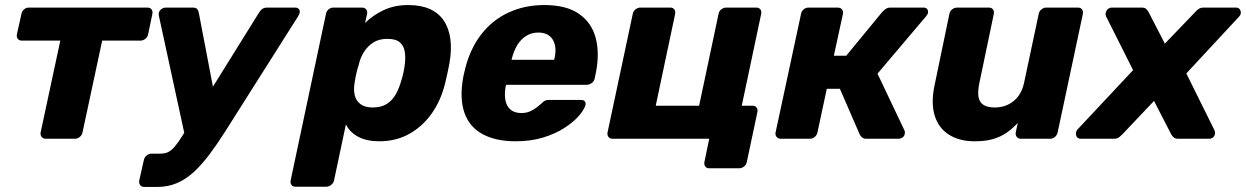

<svg xmlns="http://www.w3.org/2000/svg" viewBox="-20 -550 4938 761"><path d="M161 0Q151 0 145 -7.5Q139 -15 141 -25L219 -389H67Q56 -389 50.5 -396Q45 -403 47 -414L65 -495Q67 -506 75.5 -513Q84 -520 94 -520H564Q575 -520 580.5 -513Q586 -506 584 -495L567 -414Q565 -403 556 -396Q547 -389 536 -389H385L307 -25Q305 -15 296.5 -7.5Q288 0 277 0Z M552 191Q541 191 535.5 183.5Q530 176 532 165L550 85Q552 74 561 66.5Q570 59 580 59H615Q634 59 647 52.5Q660 46 673 30.5Q686 15 703 -12L1006 -499Q1012 -509 1019.5 -514.5Q1027 -520 1040 -520H1150Q1159 -520 1164 -514.5Q1169 -509 1168 -501Q1167 -494 1162 -486L872 -28Q841 21 811 61Q781 101 749.5 130.5Q718 160 682 175.5Q646 191 602 191ZM713 -11 610 -486Q607 -499 613 -507Q616 -512 622.5 -516Q629 -520 637 -520H744Q757 -520 762 -513.5Q767 -507 768 -499L838 -133Z M1151 190Q1140 190 1135 182.5Q1130 175 1132 165L1272 -495Q1274 -506 1282.5 -513Q1291 -520 1302 -520H1415Q1425 -520 1431 -513Q1437 -506 1435 -495L1427 -459Q1457 -489 1500 -509.5Q1543 -530 1598 -530Q1648 -530 1683 -514.5Q1718 -499 1738.5 -469Q1759 -439 1765 -396Q1771 -353 1761 -297Q1757 -277 1753.5 -260Q1750 -243 1745 -223Q1728 -152 1691 -100Q1654 -48 1601.5 -19Q1549 10 1483 10Q1434 10 1400.5 -7.5Q1367 -25 1351 -57L1304 165Q1302 175 1293 182.5Q1284 190 1273 190ZM1457 -124Q1491 -124 1513 -138Q1535 -152 1548.5 -176Q1562 -200 1570 -229Q1575 -244 1578.5 -260Q1582 -276 1584 -291Q1588 -320 1584.5 -344Q1581 -368 1565 -382Q1549 -396 1515 -396Q1482 -396 1459.5 -381.5Q1437 -367 1422.5 -344Q1408 -321 1402 -294Q1396 -275 1392 -257Q1388 -239 1385 -219Q1381 -194 1386 -172.5Q1391 -151 1408.5 -137.5Q1426 -124 1457 -124Z M2023 10Q1945 10 1892.5 -18.5Q1840 -47 1820.5 -104Q1801 -161 1816 -244Q1818 -251 1820 -262Q1822 -273 1824 -279Q1844 -358 1888 -414.5Q1932 -471 1996 -500.5Q2060 -530 2137 -530Q2225 -530 2275 -495Q2325 -460 2341 -400Q2357 -340 2342 -263L2337 -239Q2335 -228 2325.5 -221Q2316 -214 2306 -214H1986Q1986 -213 1985.5 -211Q1985 -209 1984 -207Q1979 -178 1983 -154Q1987 -130 2003 -116Q2019 -102 2046 -102Q2066 -102 2080.5 -108.5Q2095 -115 2106 -123.5Q2117 -132 2124 -138Q2135 -149 2141 -151.5Q2147 -154 2159 -154H2283Q2293 -154 2298 -148Q2303 -142 2300 -132Q2295 -115 2274.5 -91Q2254 -67 2218 -43.5Q2182 -20 2133 -5Q2084 10 2023 10ZM2007 -313H2176L2177 -315Q2185 -348 2179.5 -371.5Q2174 -395 2157.5 -408Q2141 -421 2114 -421Q2087 -421 2066 -408Q2045 -395 2030.5 -371.5Q2016 -348 2008 -315Z M2791 117Q2781 117 2775.5 110Q2770 103 2772 92L2791 0H2408Q2397 0 2391.5 -7.5Q2386 -15 2388 -25L2488 -495Q2490 -506 2499 -513Q2508 -520 2518 -520H2637Q2647 -520 2652.5 -513Q2658 -506 2656 -495L2579 -131H2751L2828 -495Q2830 -506 2839 -513Q2848 -520 2859 -520H2977Q2988 -520 2993.5 -513Q2999 -506 2997 -495L2920 -131H2963Q2973 -131 2978.5 -124Q2984 -117 2982 -106L2940 92Q2938 103 2929 110Q2920 117 2910 117Z M3075 0Q3064 0 3058 -7.5Q3052 -15 3054 -25L3155 -495Q3157 -506 3165.5 -513Q3174 -520 3185 -520H3300Q3311 -520 3317 -513Q3323 -506 3321 -495L3285 -329H3334L3478 -504Q3483 -509 3490.5 -514.5Q3498 -520 3509 -520H3640Q3650 -520 3654.5 -514.5Q3659 -509 3658 -500Q3658 -494 3651 -486L3458 -258L3565 -33Q3566 -31 3566.5 -28Q3567 -25 3566 -20Q3565 -11 3557.5 -5.5Q3550 0 3540 0H3414Q3404 0 3398 -4.5Q3392 -9 3388 -16L3309 -198H3257L3220 -25Q3218 -15 3209.5 -7.5Q3201 0 3190 0Z M3843 10Q3783 10 3741.5 -16Q3700 -42 3684.5 -92.5Q3669 -143 3685 -216L3743 -495Q3745 -506 3754 -513Q3763 -520 3774 -520H3900Q3910 -520 3915.5 -513Q3921 -506 3919 -495L3862 -222Q3855 -190 3858 -168Q3861 -146 3877 -135Q3893 -124 3923 -124Q3966 -124 3997.5 -149.5Q4029 -175 4039 -222L4097 -495Q4099 -506 4108 -513Q4117 -520 4127 -520H4252Q4263 -520 4268.5 -513Q4274 -506 4272 -495L4172 -25Q4170 -15 4161.5 -7.5Q4153 0 4142 0H4027Q4016 0 4010 -7.5Q4004 -15 4006 -25L4014 -63Q3993 -40 3969 -23.5Q3945 -7 3915 1.5Q3885 10 3843 10Z M4264 0Q4249 0 4245.5 -13Q4242 -26 4250 -36L4471 -272L4364 -485Q4359 -497 4366.5 -508.5Q4374 -520 4387 -520H4505Q4518 -520 4523.5 -514Q4529 -508 4532 -503L4597 -377L4718 -503Q4722 -508 4730 -514Q4738 -520 4753 -520H4879Q4893 -520 4897 -507Q4901 -494 4891 -484L4682 -259L4793 -35Q4799 -23 4793 -11.5Q4787 0 4770 0H4650Q4638 0 4632 -5.5Q4626 -11 4623 -16L4554 -150L4427 -16Q4423 -12 4415.5 -6Q4408 0 4394 0Z"/></svg>

Font: Rubik
Style: Bold Italic
Weight: 700
Italic angle: -12°
Designer: Hubert and Fischer
Foundry: Hubert and Fischer
Version: Version 2.300;gftools[0.9.30]